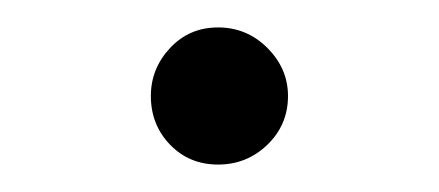

<svg xmlns="http://www.w3.org/2000/svg" viewBox="-20 -350 320 140"><path d="M139 -230Q118 -230 104 -244.5Q90 -259 90 -280Q90 -300 104 -315Q118 -330 139 -330Q160 -330 175 -315Q190 -300 190 -280Q190 -259 175 -244.5Q160 -230 139 -230Z"/></svg>

Font: Agu Display
Style: Regular
Weight: 400
Designer: Oluwaseun Badejo
Version: Version 1.103